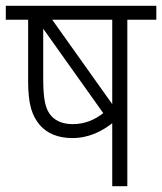

<svg xmlns="http://www.w3.org/2000/svg" viewBox="-20 -642 559 662"><path d="M519 -622H0V-574H77V-363C77 -282 90 -243 118 -210C143 -182 180 -166 229 -166C289 -166 333 -191 367 -217V0H419V-574H519ZM367 -574V-283L160 -574ZM158 -241C138 -263 129 -292 129 -373V-543L336 -252C308 -230 274 -214 231 -214C200 -214 175 -223 158 -241Z"/></svg>

Font: Noto Sans SemiCondensed Light
Style: Regular
Weight: 300
Width: 4
Designer: Monotype Design Team
Foundry: Monotype Imaging Inc.
Version: Version 2.013